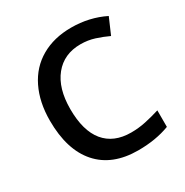

<svg xmlns="http://www.w3.org/2000/svg" viewBox="-168 -861 971 1007"><g transform="rotate(-30 317.0 -357.0)"><path d="M397.9 -624Q297.4 -624 239.7 -552.7Q182.1 -481.4 182.1 -356Q182.1 -224.6 237.5 -157.2Q293 -89.8 397.9 -89.8Q443.4 -89.8 485.8 -98.9Q528.3 -107.9 574.2 -122.1V-22Q490.2 9.8 383.8 9.8Q227.1 9.8 143.1 -85.2Q59.1 -180.2 59.1 -356.9Q59.1 -468.3 99.9 -551.8Q140.6 -635.3 217.8 -679.7Q294.9 -724.1 398.9 -724.1Q508.3 -724.1 601.1 -678.2L559.1 -581.1Q522.9 -598.1 482.7 -611.1Q442.4 -624 397.9 -624Z"/></g></svg>

Font: f1_58959          
Style: Regular
Weight: 600
Foundry: Ascender Corporation
Version: Version 1.10